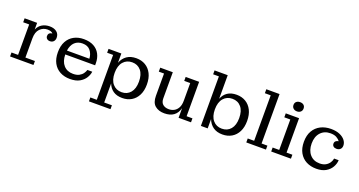

<svg xmlns="http://www.w3.org/2000/svg" viewBox="-47 -1467 4510 2412"><g transform="rotate(20 2207.5 -261.5)"><path d="M38 0V-53H126V-460H46V-513H213V-424Q236 -476 279.5 -501Q323 -526 379 -526Q437 -526 472.5 -498Q508 -470 508 -420Q508 -389 490 -370Q472 -351 442 -351Q417 -351 401.5 -365Q386 -379 386 -401Q386 -447 439 -453Q417 -479 366 -479Q307 -479 265.5 -436.5Q224 -394 224 -310V-53H351V0Z M840 9Q764 9 706 -22Q648 -53 616 -112Q584 -171 584 -256Q584 -342 616 -401Q648 -460 705 -491Q762 -522 837 -522Q916 -522 970 -492.5Q1024 -463 1052 -410Q1080 -357 1080 -288V-261H681Q682 -169 728.5 -117Q775 -65 854 -65Q904 -65 935.5 -82Q967 -99 984.5 -124Q1002 -149 1009 -173H1074Q1069 -131 1043 -89Q1017 -47 967.5 -19Q918 9 840 9ZM984 -314Q981 -376 945.5 -420.5Q910 -465 839 -465Q776 -465 735.5 -427Q695 -389 684 -314Z M1162 191V139H1248V-461H1168V-513H1339V-389Q1363 -453 1413 -487.5Q1463 -522 1538 -522Q1608 -522 1661 -490.5Q1714 -459 1744 -399.5Q1774 -340 1774 -256Q1774 -173 1744 -113.5Q1714 -54 1661 -22.5Q1608 9 1539 9Q1465 9 1417.5 -23.5Q1370 -56 1347 -116V139H1450V191ZM1507 -57Q1580 -57 1624 -109Q1668 -161 1668 -256Q1668 -352 1624 -404Q1580 -456 1507 -456Q1433 -456 1388 -404Q1343 -352 1343 -256Q1343 -161 1388 -109Q1433 -57 1507 -57Z M2101 9Q2025 9 1977 -31Q1929 -71 1929 -162V-460H1859V-513H2027V-165Q2027 -110 2057.5 -84.5Q2088 -59 2137 -59Q2175 -59 2207 -76Q2239 -93 2259 -129.5Q2279 -166 2279 -224V-460H2199V-513H2379V-53H2457V0H2291V-129Q2255 9 2101 9Z M2589 0V-662H2512V-714H2688V-399Q2711 -458 2758.5 -490Q2806 -522 2879 -522Q2948 -522 3001 -490.5Q3054 -459 3084 -399.5Q3114 -340 3114 -256Q3114 -173 3084 -113.5Q3054 -54 3001 -22.5Q2948 9 2878 9Q2803 9 2753.5 -26Q2704 -61 2680 -124V0ZM2846 -57Q2920 -57 2964 -109Q3008 -161 3008 -256Q3008 -352 2964 -404Q2920 -456 2846 -456Q2773 -456 2728 -404Q2683 -352 2683 -256Q2683 -161 2728 -109Q2773 -57 2846 -57Z M3196 0V-53H3282V-661H3204V-714H3381V-53H3459V0Z M3660 -584Q3630 -584 3611 -601Q3592 -618 3592 -646Q3592 -675 3611 -691Q3630 -707 3660 -707Q3690 -707 3708.5 -691Q3727 -675 3727 -646Q3727 -618 3708.5 -601Q3690 -584 3660 -584ZM3529 0V-53H3617V-460H3537V-513H3715V-53H3793V0Z M4133 10Q4057 10 3998.5 -20.5Q3940 -51 3906.5 -110.5Q3873 -170 3873 -256Q3873 -343 3907.5 -402.5Q3942 -462 4002.5 -493Q4063 -524 4141 -524Q4210 -524 4258 -503Q4306 -482 4331 -449Q4356 -416 4356 -379Q4356 -348 4337 -330Q4318 -312 4288 -312Q4261 -312 4245.5 -325.5Q4230 -339 4230 -361Q4230 -383 4244 -395.5Q4258 -408 4281 -411Q4264 -436 4233 -453Q4202 -470 4152 -470Q4071 -470 4021.5 -416Q3972 -362 3972 -269Q3972 -177 4020.5 -122Q4069 -67 4151 -67Q4200 -67 4232 -86Q4264 -105 4281.5 -133Q4299 -161 4302 -187H4363Q4361 -139 4335 -93.5Q4309 -48 4259 -19Q4209 10 4133 10Z"/></g></svg>

Font: Montagu Slab 16pt
Style: Regular
Weight: 400
Designer: Florian Karsten
Foundry: Florian Karsten
Version: Version 1.000; ttfautohint (v1.8.3)